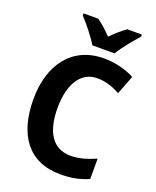

<svg xmlns="http://www.w3.org/2000/svg" viewBox="-169 -1030 923 1137"><g transform="rotate(20 292.0 -461.5)"><path d="M270 -773H410C436 -818 491 -883 524 -920V-933H432C401 -911 373 -886 340 -853C308 -885 279 -912 249 -933H156V-920C191 -883 245 -816 270 -773ZM365 -600C419 -600 466 -583 510 -559L556 -678C495 -709 428 -724 363 -724C162 -724 51 -571 51 -356C51 -131 150 10 353 10C421 10 476 -1 529 -25V-153C478 -131 428 -114 372 -114C260 -114 203 -201 203 -355C203 -504 262 -600 365 -600Z"/></g></svg>

Font: Noto Sans Myanmar UI SemiCondensed
Style: Bold
Weight: 700
Width: 4
Designer: Monotype Design Team
Foundry: Monotype Imaging Inc.
Version: Version 2.103